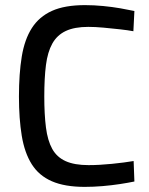

<svg xmlns="http://www.w3.org/2000/svg" viewBox="-20 -720 583 750"><path d="M311 10Q233 10 182.5 -12Q132 -34 104 -78.5Q76 -123 65 -189.5Q54 -256 54 -343Q54 -432 65 -499Q76 -566 104.5 -610.5Q133 -655 183 -677.5Q233 -700 312 -700Q347 -700 383 -696.5Q419 -693 450.5 -687.5Q482 -682 505 -677L501 -598Q480 -602 448.5 -605.5Q417 -609 384.5 -612Q352 -615 325 -615Q271 -615 237 -599Q203 -583 184.5 -550Q166 -517 159.5 -466Q153 -415 153 -343Q153 -273 159.5 -222Q166 -171 184 -138.5Q202 -106 236.5 -90.5Q271 -75 326 -75Q368 -75 417.5 -80Q467 -85 502 -91L505 -11Q481 -6 448.5 -1Q416 4 380.5 7Q345 10 311 10Z"/></svg>

Font: Cairo Play SemiBold
Style: Regular
Weight: 600
Designer: Mohamed Gaber, Accademia di Belle Arti di Urbino
Foundry: Kief Type Foundry, Accademia di Belle Arti di Urbino
Version: Version 3.130;gftools[0.9.24]